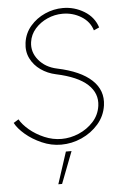

<svg xmlns="http://www.w3.org/2000/svg" viewBox="-84 -750 682 1016"><g transform="rotate(-5 257.0 -242.5)"><path d="M218 13Q165 13 115.5 -8.8Q66 -30.5 29.2 -62Q-7.5 -93.5 -23 -123.5L4 -140Q19.5 -112 53.2 -83.5Q87 -55 131.5 -36Q176 -17 222.5 -17Q269 -17 314.2 -36.2Q359.5 -55.5 391.8 -90.8Q424 -126 431 -174.5Q440 -240.5 388.5 -288.2Q337 -336 222.5 -360.5Q178 -370 142.5 -395Q107 -420 88.5 -457.5Q70 -495 76.5 -541Q83.5 -591 115.5 -628.2Q147.5 -665.5 193.5 -686Q239.5 -706.5 289 -706.5Q350 -706.5 402 -674.8Q454 -643 471.5 -587.5L442.5 -574.5Q428 -622 383.5 -649.2Q339 -676.5 285 -676.5Q242.5 -676.5 203.8 -659.2Q165 -642 138.2 -611.5Q111.5 -581 106 -541.5Q98.5 -489 134 -446Q169.5 -403 231 -390Q354 -364 413 -308.8Q472 -253.5 461 -174.5Q453 -118.5 416.2 -76.2Q379.5 -34 327 -10.5Q274.5 13 218 13ZM184 220.5 239 51.5H269L204 220.5Z"/></g></svg>

Font: Urbanist Thin
Style: Italic
Weight: 100
Italic angle: -8°
Designer: Corey Hu
Foundry: Corey Hu
Version: Version 1.321; ttfautohint (v1.8.4.7-5d5b)